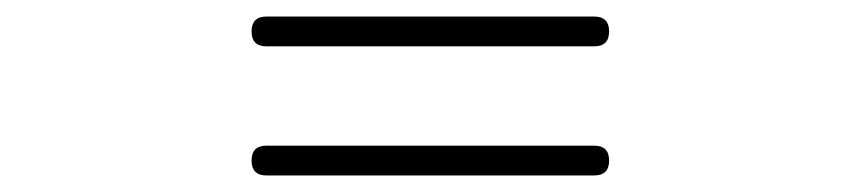

<svg xmlns="http://www.w3.org/2000/svg" viewBox="-20 -496 1040 232"><path d="M302 -284Q284 -284 284 -302Q284 -320 302 -320H698Q716 -320 716 -302Q716 -284 698 -284H500ZM302 -440Q284 -440 284 -458Q284 -476 302 -476H698Q716 -476 716 -458Q716 -440 698 -440H500Z"/></svg>

Font: GenSenRounded JP R
Style: Regular
Weight: 400
Version: Version 1.501;PS 1;hotconv 16.6.51;makeotf.lib2.5.65220